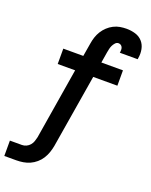

<svg xmlns="http://www.w3.org/2000/svg" viewBox="-198 -833 888 1128"><g transform="rotate(20 245.5 -269.0)"><path d="M-27 205V109H48Q62 109 75 103Q88 97 97.5 86Q107 75 111.5 61.5Q116 48 119 35L192 -410H83V-506H208L222 -589Q225 -609 231.5 -629Q238 -649 249.5 -667.5Q261 -686 277 -701Q293 -716 312.5 -726Q332 -736 352.5 -739.5Q373 -743 393 -743Q422 -743 448.5 -735Q475 -727 492.5 -707.5Q510 -688 515.5 -660.5Q521 -633 516 -605Q516 -603 515.5 -601Q515 -599 515 -597H403Q403 -597 403.5 -598Q404 -599 404 -599Q405 -607 405 -615.5Q405 -624 402 -631Q399 -638 392.5 -642.5Q386 -647 377 -647Q366 -647 357.5 -637.5Q349 -628 344 -617.5Q339 -607 336.5 -595.5Q334 -584 332 -573L321 -506H456V-410H305L229 50Q225 71 218 91.5Q211 112 199 131Q187 150 169.5 165Q152 180 132 189Q112 198 90.5 201.5Q69 205 48 205Z"/></g></svg>

Font: Iosevka Curly Slab Oblique
Style: Bold
Weight: 700
Italic angle: -9°
Monospace: yes
Designer: Belleve Invis
Foundry: Belleve Invis
Version: Version 11.1.0; ttfautohint (v1.8.3)